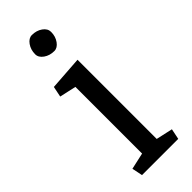

<svg xmlns="http://www.w3.org/2000/svg" viewBox="-247 -784 816 816"><g transform="rotate(-45 161.0 -376.0)"><path d="M126.5 -465.3 51.8 -481.9 61.5 -529.8 214.4 -540.5V-64.5L289.1 -47.9L279.3 0H61.5L51.8 -47.9L126.5 -64.5ZM103.5 -684.1Q103.5 -711.4 117.9 -731.7Q132.3 -752 151.4 -752Q179.2 -752 199 -737.8Q218.8 -723.6 218.8 -703.6Q218.8 -676.3 204.3 -656.2Q189.9 -636.2 170.9 -636.2Q143.6 -636.2 123.5 -650.4Q103.5 -664.6 103.5 -684.1Z"/></g></svg>

Font: Noticia Text
Style: Regular
Weight: 400
Designer: JM Sole
Foundry: JM Sole
Version: Version 1.003